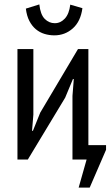

<svg xmlns="http://www.w3.org/2000/svg" viewBox="-20 -722 500 869"><path d="M308 -288 314 -364H310L275 -280L106 0H59V-500H131V-203L125 -130H129L162 -212L333 -500H380V-65H460V-44L386 127H336L372 0H308ZM158 -702Q163 -656 182.5 -636.5Q202 -617 228 -617Q254 -617 273.5 -638Q293 -659 298 -701L353 -685Q345 -625 309.5 -593.5Q274 -562 226 -562Q203 -562 181.5 -568.5Q160 -575 142.5 -589.5Q125 -604 113 -627Q101 -650 97 -683Z"/></svg>

Font: PT Sans Narrow
Style: Regular
Weight: 400
Width: 3
Designer: A.Korolkova, O.Umpeleva, V.Yefimov
Foundry: ParaType Ltd
Version: Version 2.003W OFL